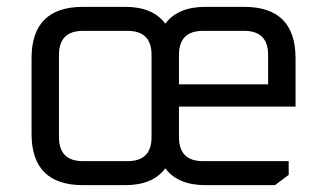

<svg xmlns="http://www.w3.org/2000/svg" viewBox="-20 -540 954 560"><path d="M72 -150V-370Q72 -520 222 -520H345Q426 -520 462 -471Q499 -520 579 -520H692Q842 -520 842 -370V-229H502V-140Q502 -70 572 -70H822V-30L782 0H579Q499 0 462 -49Q426 0 345 0H222Q72 0 72 -150ZM152 -140Q152 -70 222 -70H352Q422 -70 422 -140V-380Q422 -450 352 -450H222Q152 -450 152 -380ZM502 -294H762V-380Q762 -450 692 -450H572Q502 -450 502 -380Z"/></svg>

Font: Oxanium ExtraLight
Style: Regular
Weight: 400
Version: Version 2.000